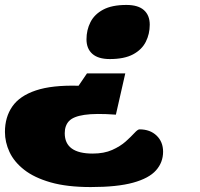

<svg xmlns="http://www.w3.org/2000/svg" viewBox="-45 -552 810 777"><path d="M399.5 -313Q352.5 -313 328.8 -334Q305 -355 305 -393Q305 -430.5 321 -462.2Q337 -494 372.5 -513Q408 -532 466.5 -532Q514 -532 537.5 -511Q561 -490 561 -452Q561 -414.5 545 -382.8Q529 -351 493.5 -332Q458 -313 399.5 -313ZM322 205Q226 205 159.8 186Q93.5 167 52.8 135Q12 103 -6.5 63.2Q-25 23.5 -25 -18Q-25 -78 4.8 -121Q34.5 -164 100 -186Q165.5 -208 273 -205L307 -255H462L424 -88Q341.5 -94 296.5 -87.2Q251.5 -80.5 234.2 -62Q217 -43.5 217 -13Q217 69.5 330 69.5Q376 69.5 409 54.8Q442 40 463.8 20.5Q485.5 1 499 -13.8Q512.5 -28.5 519.5 -28.5Q562.5 -28.5 588.8 -3.2Q615 22 615 62Q615 105 586.5 137.2Q558 169.5 493.8 187.2Q429.5 205 322 205Z"/></svg>

Font: Newsreader 6pt ExtraBold
Style: Italic
Weight: 800
Italic angle: -17°
Designer: Hugues Gentile
Foundry: Production Type
Version: Version 1.003; ttfautohint (v1.8.3)